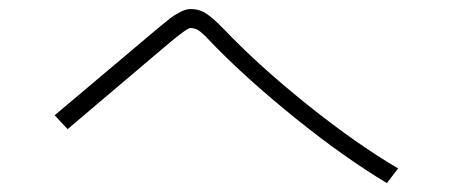

<svg xmlns="http://www.w3.org/2000/svg" viewBox="-20 -536 1040 434"><path d="M103.5 -275.4 334 -469.7Q356.4 -488.3 365.2 -495.1Q374 -502 387.2 -508.8Q400.4 -515.6 411.1 -515.6Q430.7 -515.6 446.8 -504.9Q462.9 -494.1 485.4 -470.7Q564.5 -387.7 674.8 -299.3Q785.2 -210.9 879.9 -155.3L854.5 -122.1Q758.8 -179.7 652.3 -265.1Q545.9 -350.6 468.8 -428.7Q464.8 -432.6 456.5 -441.4Q448.2 -450.2 444.3 -454.1Q440.4 -458 434.1 -463.4Q427.7 -468.8 421.9 -470.7Q416 -472.7 410.2 -472.7Q402.3 -472.7 350.6 -428.7L132.8 -244.1Z"/></svg>

Font: Gothic A1 ExtraLight
Style: Regular
Weight: 275
Designer: HanYang I&C Co.,Ltd.
Foundry: HanYang I&C Co.,Ltd.
Version: Version 2.50